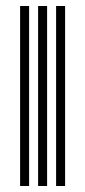

<svg xmlns="http://www.w3.org/2000/svg" viewBox="-20 -620 284 640"><path d="M167 0V-600H197V0ZM47 0V-600H77V0ZM107 0V-600H137V0Z"/></svg>

Font: Big Shoulders Inline Text Thin Black
Style: Regular
Weight: 900
Version: Version 2.002